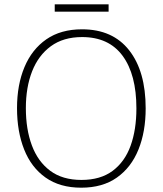

<svg xmlns="http://www.w3.org/2000/svg" viewBox="-20 -861 755 891"><path d="M656 -358Q656 -250 622.5 -167Q589 -84 522.5 -37Q456 10 357 10Q258 10 191.5 -37Q125 -84 92 -167.5Q59 -251 59 -359Q59 -467 93.5 -549.5Q128 -632 195 -678.5Q262 -725 361 -725Q503 -725 579.5 -627.5Q656 -530 656 -358ZM100 -359Q100 -261 128 -186Q156 -111 213 -68.5Q270 -26 358 -26Q446 -26 502.5 -68Q559 -110 586 -184.5Q613 -259 613 -358Q613 -515 549 -602Q485 -689 361 -689Q274 -689 216 -646.5Q158 -604 129 -530Q100 -456 100 -359ZM484 -841V-807H234V-841Z"/></svg>

Font: Noto Sans Disp ExtLt
Style: Regular
Weight: 200
Designer: Monotype Design Team
Foundry: Monotype Imaging Inc.
Version: Version 2.000;GOOG;noto-source:20170915:90ef993387c0